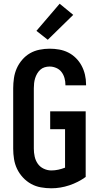

<svg xmlns="http://www.w3.org/2000/svg" viewBox="-20 -1005 540 1033"><path d="M256 8Q228 8 200 3Q172 -2 147.5 -15.5Q123 -29 103.5 -50Q84 -71 72 -96Q60 -121 55.5 -149Q51 -177 51 -205V-530Q51 -557 55 -584.5Q59 -612 70 -637Q81 -662 99.5 -683.5Q118 -705 141.5 -718.5Q165 -732 192.5 -737.5Q220 -743 247 -743Q273 -743 298.5 -738.5Q324 -734 347 -722.5Q370 -711 388.5 -692.5Q407 -674 419 -651.5Q431 -629 437 -603.5Q443 -578 443 -552V-546H332V-549Q332 -567 327 -585Q322 -603 311 -617.5Q300 -632 282.5 -639.5Q265 -647 247 -647Q233 -647 220 -643Q207 -639 197 -630Q187 -621 180 -609Q173 -597 169 -584Q165 -571 163.5 -557.5Q162 -544 162 -530V-205Q162 -184 166.5 -163Q171 -142 183 -124.5Q195 -107 215 -97.5Q235 -88 256 -88Q275 -88 293.5 -92Q312 -96 330 -103V-310H250V-406H441V-53Q401 -24 353 -8Q305 8 256 8ZM237 -791 176 -839 301 -985 374 -925Z"/></svg>

Font: Moesevka
Style: Bold
Weight: 700
Monospace: yes
Designer: Belleve Invis
Foundry: Belleve Invis
Version: Version 32.5.0; ttfautohint (v1.8.4)